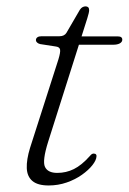

<svg xmlns="http://www.w3.org/2000/svg" viewBox="-20 -560 394 588"><path d="M151.5 -417.5 103 -425Q97 -426.5 93.5 -429.8Q90 -433 90 -437Q90 -442.5 94.5 -445.8Q99 -449 107 -449H162Q170 -449 175.2 -451.8Q180.5 -454.5 183.5 -459.5L224.5 -530Q228.5 -536 233 -538.2Q237.5 -540.5 242 -540.5Q247 -540.5 250 -537.8Q253 -535 253 -528.5Q253 -525 251.5 -518.8Q250 -512.5 247.5 -504.5L127.5 -126Q109 -67 117.8 -48.8Q126.5 -30.5 155.5 -30.5Q182.5 -30.5 206.2 -42.2Q230 -54 255 -82Q259 -87 262 -88.5Q265 -90 268 -89.5Q272 -89.5 274 -87.2Q276 -85 275.5 -81Q275 -69.5 263 -54.2Q251 -39 231 -24.8Q211 -10.5 184.5 -1.2Q158 8 129 8Q95.5 8 79.2 -5.8Q63 -19.5 62 -45.2Q61 -71 72 -107L159 -378.5Q165.5 -400 164 -408Q162.5 -416 151.5 -417.5ZM187.5 -423 196.5 -448.5H341Q354.5 -448.5 354.5 -438.5Q354.5 -431.5 347 -427.2Q339.5 -423 326.5 -423Z"/></svg>

Font: Fraunces ExtraLight
Style: Italic
Weight: 250
Italic angle: -16°
Version: Version 1.000;[b76b70a41]